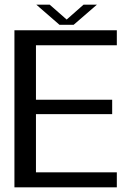

<svg xmlns="http://www.w3.org/2000/svg" viewBox="-20 -805 578 825"><path d="M42 0H482V-64.5H134.5V-314.5H462V-376.5H134.5V-610.5H482V-675H42ZM235.5 -698.5H296.5L396.5 -785H339L266.5 -721L193.5 -785H136Z"/></svg>

Font: Anybody
Style: Regular
Weight: 400
Designer: Tyler Finck
Foundry: Etcetera Type Company
Version: Version 1.110